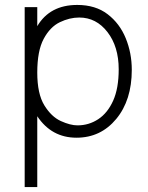

<svg xmlns="http://www.w3.org/2000/svg" viewBox="-20 -553 601 778"><path d="M294 -45Q340 -45 378 -70Q416 -95 438.5 -145Q461 -195 461 -272Q461 -364 415.5 -423Q370 -482 301 -482Q262 -482 222.5 -463Q183 -444 157 -395.5Q131 -347 131 -259Q131 -173 159.5 -126.5Q188 -80 226.5 -62.5Q265 -45 294 -45ZM131 205H80V-524H131V-447Q182 -533 293 -533Q367 -533 416 -495.5Q465 -458 489.5 -398Q514 -338 514 -270Q514 -147 451 -71Q388 5 290 5Q189 5 131 -82Z"/></svg>

Font: LXGW 975 Gothic SC 200W
Style: Regular
Weight: 200
Version: Version 2.01;February 25, 2021